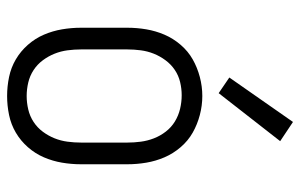

<svg xmlns="http://www.w3.org/2000/svg" viewBox="-172 -664 844 540"><g transform="rotate(90 250.0 -394.0)"><path d="M250 8Q223 8 196.5 2.5Q170 -3 147 -16.5Q124 -30 106 -50.5Q88 -71 77.5 -95.5Q67 -120 62.5 -146.5Q58 -173 58 -200V-330Q58 -357 62.5 -383.5Q67 -410 77.5 -434.5Q88 -459 106 -480Q124 -501 147 -514Q170 -527 196.5 -534Q223 -541 250 -541Q277 -541 303.5 -534Q330 -527 353 -514Q376 -501 394 -480Q412 -459 422.5 -434.5Q433 -410 437.5 -383.5Q442 -357 442 -330V-200Q442 -173 437.5 -146.5Q433 -120 422.5 -95.5Q412 -71 394 -50.5Q376 -30 353 -16.5Q330 -3 303.5 2.5Q277 8 250 8ZM250 -47Q269 -47 288 -51.5Q307 -56 323 -66.5Q339 -77 350.5 -92.5Q362 -108 369 -125.5Q376 -143 378.5 -162Q381 -181 381 -200V-330Q381 -349 378.5 -368Q376 -387 369 -405Q362 -423 350 -438.5Q338 -454 321.5 -464Q305 -474 286 -478.5Q267 -483 248 -483Q229 -483 210.5 -478.5Q192 -474 176.5 -463.5Q161 -453 149.5 -437.5Q138 -422 131 -404.5Q124 -387 121.5 -368Q119 -349 119 -330V-200Q119 -181 121.5 -162Q124 -143 131 -125.5Q138 -108 149.5 -92.5Q161 -77 177 -66.5Q193 -56 212 -51.5Q231 -47 250 -47ZM242 -587 198 -617 323 -796 377 -760Z"/></g></svg>

Font: Iosevka Term Light
Style: Regular
Weight: 300
Monospace: yes
Designer: Belleve Invis
Foundry: Belleve Invis
Version: Version 9.0.1; ttfautohint (v1.8.3)